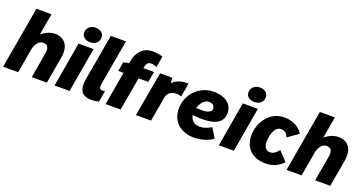

<svg xmlns="http://www.w3.org/2000/svg" viewBox="-39 -1417 3972 2100"><g transform="rotate(20 1947.5 -366.5)"><path d="M3 0H178L230 -295C244 -353 282 -397 325 -397C389 -397 397 -350 387 -292L336 0H512L567 -314C591 -450 529 -533 416 -533C369 -533 313 -514 260 -470L304 -720H129Z M602 0H777L867 -520H692ZM806 -577C862 -577 906 -612 906 -668C906 -714 869 -748 807 -748C751 -748 708 -709 708 -654C708 -609 746 -577 806 -577Z M1032 11C1063 11 1096 6 1120 -1L1142 -130C1133 -128 1122 -127 1113 -127C1076 -127 1071 -146 1080 -201L1171 -720H995L901 -184C878 -53 920 11 1032 11Z M1221 -494 1202 -387H1264L1196 0H1371L1439 -387H1552L1574 -510H1450C1461 -566 1474 -587 1514 -587C1534 -587 1558 -582 1580 -570L1603 -700C1573 -711 1519 -718 1485 -718C1380 -718 1309 -648 1289 -532L1285 -508C1261 -505 1237 -500 1221 -494Z M1549 0H1725L1775 -285C1784 -340 1828 -376 1901 -371C1919 -369 1933 -364 1944 -359L1972 -520H1951C1887 -520 1831 -501 1786 -457L1785 -520H1641Z M2226 15C2316 15 2402 -15 2446 -53L2379 -162C2342 -138 2298 -119 2247 -119C2188 -119 2142 -149 2133 -212C2174 -208 2211 -206 2245 -206C2401 -206 2484 -257 2484 -359C2484 -471 2396 -531 2262 -531C2096 -531 1965 -393 1965 -227C1965 -77 2076 15 2226 15ZM2142 -300C2160 -361 2203 -410 2253 -410C2285 -410 2319 -393 2319 -354C2319 -315 2277 -296 2205 -296C2184 -296 2163 -297 2142 -300Z M2514 0H2689L2779 -520H2604ZM2718 -577C2774 -577 2818 -612 2818 -668C2818 -714 2781 -748 2719 -748C2663 -748 2620 -709 2620 -654C2620 -609 2658 -577 2718 -577Z M3060 13C3143 13 3208 -17 3263 -75L3164 -181C3136 -146 3107 -119 3064 -119C3018 -119 2991 -156 2991 -215C2991 -272 3013 -399 3094 -399C3136 -399 3165 -376 3180 -334L3304 -421C3258 -500 3166 -532 3085 -532C2922 -532 2811 -385 2811 -222C2811 -78 2908 13 3060 13Z M3302 0H3477L3529 -295C3543 -353 3581 -397 3624 -397C3688 -397 3696 -350 3686 -292L3635 0H3811L3866 -314C3890 -450 3828 -533 3715 -533C3668 -533 3612 -514 3559 -470L3603 -720H3428Z"/></g></svg>

Font: Fixel Text 20240404 ExtraBold
Style: Italic
Weight: 800
Width: 4
Italic angle: -10°
Designer: AlfaBravo + MacPaw
Foundry: Kyrylo Tkachov, Marchela Mozhyna, Serhii Makarenko, Maria Weinstein, Zakhar Kryvoshyya
Version: Version 1.211;Glyphs 3.2 (3225)